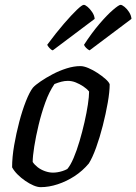

<svg xmlns="http://www.w3.org/2000/svg" viewBox="-20 -773 563 793"><path d="M148 0Q135 0 118.5 -7Q102 -14 84.5 -26Q67 -38 52.5 -52.5Q38 -67 30 -82Q30 -124 38.5 -173Q47 -222 59.5 -269.5Q72 -317 87 -355Q102 -393 116 -411Q126 -422 148 -437Q170 -452 197.5 -466.5Q225 -481 255 -490.5Q285 -500 312 -500Q326 -500 345 -492Q364 -484 383 -471.5Q402 -459 416 -446.5Q430 -434 433 -425Q433 -394 425 -348.5Q417 -303 404.5 -254Q392 -205 377 -163.5Q362 -122 347 -98Q321 -67 288 -45.5Q255 -24 218.5 -12Q182 0 148 0ZM199 -60Q207 -60 217 -61.5Q227 -63 238 -66.5Q249 -70 258 -75Q271 -90 284 -120.5Q297 -151 308.5 -190Q320 -229 329 -268.5Q338 -308 343 -341.5Q348 -375 348 -395Q338 -407 323.5 -416.5Q309 -426 293 -432.5Q277 -439 260 -439Q247 -439 233.5 -435.5Q220 -432 205 -426Q183 -394 167 -349.5Q151 -305 139.5 -257Q128 -209 121.5 -168Q115 -127 115 -104Q123 -92 136 -82Q149 -72 166 -66Q183 -60 199 -60ZM350 -565Q343 -568 336 -575Q329 -582 327 -588Q358 -636 390 -673.5Q422 -711 446.5 -732Q471 -753 478 -753Q484 -753 494.5 -744.5Q505 -736 513.5 -722.5Q522 -709 523 -695ZM198 -565Q191 -567 184 -575Q177 -583 175 -588Q212 -638 244 -675Q276 -712 297.5 -732.5Q319 -753 326 -753Q332 -753 342 -744.5Q352 -736 361 -722.5Q370 -709 371 -695Z"/></svg>

Font: Texturina 12pt
Style: Italic
Weight: 400
Italic angle: -11°
Designer: Guillermo Torres Carreño
Foundry: Omnibus-Type
Version: Version 1.002